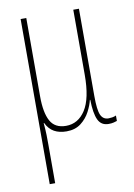

<svg xmlns="http://www.w3.org/2000/svg" viewBox="-86 -582 605 869"><g transform="rotate(-10 216.5 -147.5)"><path d="M71 232V-527H97V-167Q97 -92 118 -53.5Q139 -15 190 -15Q246 -15 279.5 -67Q313 -119 313 -228V-527H339V-126Q339 -62 349.5 -38.5Q360 -15 385 -15Q392 -15 402 -16.5Q412 -18 420 -22V3Q414 5 404.5 7.5Q395 10 381 10Q347 10 333 -20Q319 -50 318 -112H316Q311 -89 296 -60Q281 -31 254.5 -10.5Q228 10 188 10Q155 10 131.5 -3Q108 -16 94 -45H92Q95 -14 95.5 9.5Q96 33 96 54V232Z"/></g></svg>

Font: Noto Sans ExtraCondensed Thin
Style: Regular
Weight: 100
Width: 2
Designer: Monotype Design Team
Foundry: Monotype Imaging Inc.
Version: Version 2.013; ttfautohint (v1.8.4.7-5d5b)